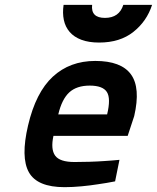

<svg xmlns="http://www.w3.org/2000/svg" viewBox="-20 -763 649 794"><path d="M288 -93Q317 -93 350 -94Q383 -95 411 -97Q444 -99 474 -102L456 -13Q421 -6 385 -1Q354 4 317 7.5Q280 11 247 11Q134 11 99.5 -50.5Q65 -112 96 -244Q128 -381 198.5 -446Q269 -511 374 -511Q481 -511 521.5 -455.5Q562 -400 535 -283L508 -201H201Q189 -146 208 -119.5Q227 -93 288 -93ZM423 -290Q439 -356 422 -382.5Q405 -409 351 -409Q297 -409 266.5 -381Q236 -353 221 -290ZM361 -743Q355 -689 414 -689Q473 -689 490 -743H609Q587 -675 531.5 -631Q476 -587 390 -587Q347 -587 316.5 -598.5Q286 -610 268 -631Q250 -652 244 -680.5Q238 -709 243 -743Z"/></svg>

Font: Panefresco 800wt
Style: Italic
Weight: 800
Foundry: Campivisivi & Chank Co
Version: Version 1.001